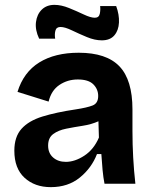

<svg xmlns="http://www.w3.org/2000/svg" viewBox="-20 -756 627 790"><path d="M189 14Q123 14 81 -24.5Q39 -63 39 -136Q39 -193 68.5 -226Q98 -259 154.5 -276.5Q211 -294 292 -306Q338 -313 361 -322Q384 -331 384 -361Q384 -389 364 -409Q344 -429 300 -429Q258 -429 224.5 -406.5Q191 -384 180 -338L52 -378Q77 -459 141.5 -499Q206 -539 304 -539Q418 -539 471.5 -483Q525 -427 525 -306V-217Q525 -108 537 0H410Q405 -25 402 -57Q399 -89 397 -122H379Q357 -65 308.5 -25.5Q260 14 189 14ZM251 -90Q288 -90 327 -115.5Q366 -141 387 -190L385 -257Q356 -244 320.5 -238.5Q285 -233 252.5 -226.5Q220 -220 199 -204.5Q178 -189 178 -157Q178 -126 198.5 -108Q219 -90 251 -90ZM399 -590Q370 -590 337.5 -603.5Q305 -617 276 -631Q247 -645 229 -645Q212 -645 208 -630Q204 -615 207 -597H141Q124 -633 128 -665Q132 -697 152 -716.5Q172 -736 204 -736Q232 -736 264 -723Q296 -710 324.5 -696.5Q353 -683 370 -683Q387 -683 390.5 -699Q394 -715 392 -731H458Q471 -696 469.5 -663.5Q468 -631 450.5 -610.5Q433 -590 399 -590Z"/></svg>

Font: Bricolage Grotesque 12pt Bricolage Grotesque 10pt Regular
Style: Bold
Weight: 700
Designer: Mathieu Triay
Foundry: Atelier Triay
Version: Version 1.001; ttfautohint (v1.8.4.7-5d5b);gftools[0.9.33.de